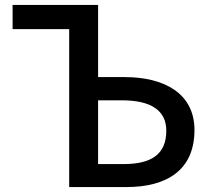

<svg xmlns="http://www.w3.org/2000/svg" viewBox="-20 -757 854 777"><path d="M260 0H492C653 0 767 -67 767 -231C767 -380 643 -445 485 -445H377V-737H31V-639H260ZM377 -93V-351H474C591 -351 653 -310 653 -228C653 -133 593 -93 480 -93Z"/></svg>

Font: GenYoGothic2 TW M
Style: Regular
Weight: 500
Version: Version 2.100;PS 2.1;hotconv 16.6.51;makeotf.lib2.5.65220 DE